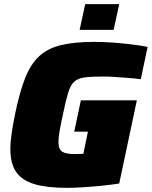

<svg xmlns="http://www.w3.org/2000/svg" viewBox="-20 -898 732 926"><path d="M302 8Q206 8 146 -10Q86 -28 58 -68.5Q30 -109 30 -179Q30 -214 36.5 -257.5Q43 -301 54 -354Q75 -455 101 -521Q127 -587 167.5 -625.5Q208 -664 272.5 -680Q337 -696 435 -696Q473 -696 518.5 -693Q564 -690 609.5 -684.5Q655 -679 692 -672L659 -516Q629 -520 595 -522.5Q561 -525 531 -527Q501 -529 483 -529Q425 -529 391 -525Q357 -521 338.5 -504.5Q320 -488 308.5 -450Q297 -412 283 -344Q273 -298 267.5 -266.5Q262 -235 262 -213Q262 -178 280 -166.5Q298 -155 338 -155Q343 -155 357 -155.5Q371 -156 382 -156L404 -263H338L370 -414H640L555 -13Q518 -7 473 -2.5Q428 2 383.5 5Q339 8 302 8ZM364 -754 391 -878H555L528 -754Z"/></svg>

Font: Saira Black
Style: Italic
Weight: 900
Italic angle: -12°
Designer: Hector Gatti with collaboration of the Omnibus-Type team
Foundry: Omnibus-Type
Version: Version 1.100; ttfautohint (v1.8.3)